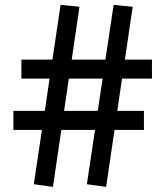

<svg xmlns="http://www.w3.org/2000/svg" viewBox="-20 -744 638 767"><path d="M191.5 2.5 115 -8 147.5 -225H33.5V-301H159L178 -430H65.5V-506H189.5L222 -724.5L297.5 -717L266.5 -506H401L434 -724.5L510 -717L479 -506H587V-430H467.5L448.5 -301H555V-225H437.5L404 2.5L327 -8L359.5 -225H225ZM236 -301H370.5L390 -430H255Z"/></svg>

Font: Public Sans
Style: Bold Italic
Weight: 700
Italic angle: -8°
Designer: The Public Sans project authors (U.S. Web Design System). Libre Franklin designed by Pablo Impallari and Rodrigo Fuenzal
Version: Version 1.008; ttfautohint (v1.8.1) -l 8 -r 50 -G 200 -x 14 